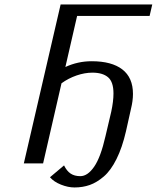

<svg xmlns="http://www.w3.org/2000/svg" viewBox="-20 -720 691 846"><path d="M251 -353 169.9 0H85L247.1 -700.2H650.9L639.2 -649.9H319.8L268.1 -424.8Q323.2 -450.2 383.8 -450.2Q472.2 -450.2 519 -414.1Q565.9 -377.9 565.9 -306.2Q565.9 -275.9 557.1 -240.2L535.2 -142.1Q518.6 -69.8 493.4 -19.3Q468.3 31.2 437.5 57.6Q406.7 84 375.7 95Q344.7 106 308.1 106Q279.8 106 248.5 93.5Q217.3 81.1 200.2 61L262.2 8.8Q273.9 33.2 291 44.7Q308.1 56.2 334 56.2Q366.2 56.2 395 14.4Q423.8 -27.3 444.8 -120.1L470.2 -228Q480 -273.9 480 -308.1Q480 -359.4 456.1 -379.6Q432.1 -399.9 387.2 -399.9Q353.5 -399.9 317.4 -387.5Q281.2 -375 251 -353Z"/></svg>

Font: Pfennig
Style: Italic
Weight: 500
Italic angle: -13°
Version: Version 20120410 ; ttfautohint (v0.8)